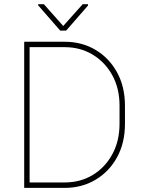

<svg xmlns="http://www.w3.org/2000/svg" viewBox="-20 -914 694 934"><path d="M294.4 0H97.7V-710.9H294.4Q378.4 -710.9 444.8 -671.4Q511.2 -631.8 549.6 -561.8Q587.9 -491.7 587.9 -398.9V-312Q587.9 -219.2 549.6 -149.2Q511.2 -79.1 444.8 -39.6Q378.4 0 294.4 0ZM294.4 -684.6H124V-26.4H294.4Q371.1 -26.4 431.4 -63Q491.7 -99.6 526.6 -164.1Q561.5 -228.5 561.5 -312V-400.4Q561.5 -483.4 526.6 -547.4Q491.7 -611.3 431.4 -647.9Q371.1 -684.6 294.4 -684.6ZM193.4 -893.6 287.6 -787.6 382.3 -893.6H408.2V-887.2L301.8 -765.1H272.9L165.5 -888.2V-893.6Z"/></svg>

Font: Vazirmatn UI FD Thin
Style: Regular
Weight: 100
Designer: Saber Rastikerdar
Foundry: Saber Rastikerdar
Version: Version 33.003